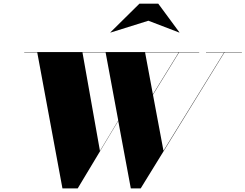

<svg xmlns="http://www.w3.org/2000/svg" viewBox="-20 -1040 1368 1070"><path d="M807 -924.5 979 -858.5 980 -859.5 862 -1019.5H757L595 -859.5L596 -858.5ZM891 -200 832.5 -512 978 -748H1090V-750H115V-748H187.5L328 10H413L639 -366L709 10H764L1231 -748H1328V-750H1128V-748H1229ZM537 -199 439.5 -748H568.5L639 -368.5ZM788.5 -748H976L832 -514.5Z"/></svg>

Font: Bodoni* 96pt Fatface
Style: Italic
Weight: 900
Italic angle: -13°
Version: Version 2.3